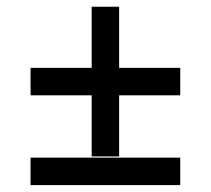

<svg xmlns="http://www.w3.org/2000/svg" viewBox="-20 -536 610 556"><path d="M68.5 -339.5H245.5V-516.5H325V-339.5H502V-260H325V-83H245.5V-260H68.5ZM68.5 -79.5H502V0H68.5Z"/></svg>

Font: Newsreader Caption
Style: Regular
Weight: 400
Designer: Hugues Gentile
Foundry: Production Type
Version: Version 1.001